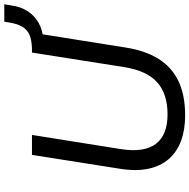

<svg xmlns="http://www.w3.org/2000/svg" viewBox="-14 -860 883 895"><g transform="rotate(-90 427.5 -412.5)"><path d="M337 9Q270 9 218.5 -10Q167 -29 133.5 -67.5Q100 -106 88 -164Q76 -222 89 -299L153 -705H246L180 -291Q163 -183 204 -128Q245 -73 342 -73Q437 -73 491 -121Q545 -169 562 -274L630 -705H723L654 -272Q640 -179 601.5 -116.5Q563 -54 497.5 -22.5Q432 9 337 9ZM689 -652 645 -684 648 -705Q689 -706 713.5 -717Q738 -728 751.5 -752Q765 -776 771 -816L774 -834H855L850 -803Q844 -758 823 -725.5Q802 -693 768.5 -674Q735 -655 689 -652Z"/></g></svg>

Font: Nunito Sans 12pt ExtraLight 12pt Medium
Style: Italic
Weight: 500
Italic angle: -9°
Version: Version 3.101;gftools[0.9.27]